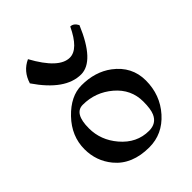

<svg xmlns="http://www.w3.org/2000/svg" viewBox="-212 -846 964 964"><g transform="rotate(-45 270.0 -364.0)"><path d="M277.3 7.8Q155.3 7.8 91.8 -69.3Q40 -132.3 40 -215.8Q40 -308.6 109.6 -381.1Q179.2 -453.6 256.8 -453.6Q352.5 -453.6 419.4 -403.8Q502.4 -341.3 502.4 -242.2Q502.4 -139.6 436.8 -65.9Q371.1 7.8 277.3 7.8ZM335 -51.8Q387.2 -51.8 406.7 -96.2Q418.5 -122.6 418.5 -176.3Q418.5 -263.2 350.1 -321.5Q281.7 -379.9 191.9 -379.9Q129.9 -379.9 129.9 -274.4Q129.9 -190.4 187 -123.5Q248 -51.8 335 -51.8ZM293.9 -493.2Q182.6 -493.2 80.1 -643.6Q100.1 -709.5 159.2 -736.3Q237.8 -592.8 313.5 -592.8Q373.5 -592.8 425.3 -702.1Q448.7 -702.1 462.9 -674.3Q387.2 -493.2 293.9 -493.2Z"/></g></svg>

Font: Balgruf
Style: Regular
Weight: 500
Designer: Paul James MIller
Foundry: High-Logic / Made with FontCreator
Version: Version 1.201;March 28, 2021;FontCreator 13.0.0.2683 64-bit